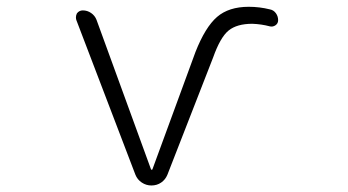

<svg xmlns="http://www.w3.org/2000/svg" viewBox="-20 -576 1040 574"><path d="M811.5 -515.6Q811.5 -505.9 803.7 -500.5Q795.9 -495.1 787.1 -497.1Q761.7 -503.9 734.4 -504.9Q688.5 -504.9 663.6 -484.9Q638.7 -464.8 617.2 -404.3L480.5 -53.7Q474.6 -39.1 461.9 -30.3Q449.2 -21.5 432.6 -21.5Q417 -21.5 403.8 -30.3Q390.6 -39.1 384.8 -53.7L208 -516.6Q207 -520.5 207 -524.4Q207 -530.3 210 -536.1Q216.8 -544.9 227.5 -544.9Q241.2 -544.9 252.4 -537.1Q263.7 -529.3 268.6 -516.6L431.6 -69.3Q432.6 -68.4 433.6 -68.4Q434.6 -68.4 435.5 -69.3L564.5 -420.9Q593.8 -495.1 628.9 -525.4Q664.1 -555.7 723.6 -555.7Q755.9 -555.7 787.1 -547.9Q797.9 -545.9 804.7 -536.6Q811.5 -527.3 811.5 -515.6Z"/></svg>

Font: Gen Jyuu Gothic L Monospace Light
Style: Regular
Weight: 300
Designer: [Source Han Sans]
Ryoko NISHIZUKA  (kana & ideographs); Paul D. Hunt (Latin, Greek & Cyrillic); Wenlong ZHANG  (bopomofo
Version: Version 1.002.20150607